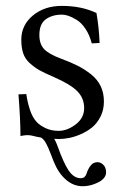

<svg xmlns="http://www.w3.org/2000/svg" viewBox="-20 -462 411 655"><path d="M43 -140.1 69.8 -141.1Q72.8 -116.7 81.8 -88.6Q90.8 -60.5 106 -44.9Q116.2 -34.2 135.5 -24.9Q154.8 -15.6 179.7 -15.6Q209.5 -15.6 238.3 -37.6Q267.1 -59.6 267.1 -93.3Q267.1 -126.5 244.4 -150.1Q221.7 -173.8 163.6 -199.2Q131.8 -212.9 114.7 -222.4Q97.7 -231.9 81.5 -246.6Q65.4 -261.2 59.1 -280.3Q52.7 -299.3 52.7 -326.7Q52.7 -376.5 92.3 -409.2Q131.8 -441.9 190.9 -441.9Q258.8 -441.9 309.1 -417.5Q317.4 -371.1 319.8 -315.4L293 -314Q285.6 -342.8 271.7 -363.5Q257.8 -384.3 241.9 -394Q226.1 -403.8 213.6 -408Q201.2 -412.1 191.4 -412.1Q158.2 -412.1 136.2 -396.2Q114.3 -380.4 114.3 -342.3Q114.3 -312 130.4 -294.7Q146.5 -277.3 187.5 -262.2Q221.7 -249.5 245.4 -237.5Q269 -225.6 290.8 -208.3Q312.5 -190.9 323.5 -168Q334.5 -145 334.5 -115.7Q334.5 -87.4 323 -64.5Q311.5 -41.5 294.4 -27.6Q277.3 -13.7 256.1 -4.4Q234.9 4.9 216.3 8.5Q197.8 12.2 182.1 12.2Q173.3 12.2 165 11.7Q169.4 19 172.9 27.6Q176.3 36.1 180.4 47.1Q184.6 58.1 186.5 63.5Q206.1 112.3 221.4 129.2Q236.8 146 255.9 146Q269.5 146 274.9 131.3Q280.8 111.8 292 99.6Q300.3 91.3 313 91.3Q325.2 91.3 335 103Q341.8 111.3 341.8 126.5Q341.8 142.6 323.7 155.3Q293.5 173.3 261.7 173.3Q230.5 173.3 204.6 150.6Q178.7 127.9 163.1 88.9Q160.2 81.1 154.1 65.7Q147.9 50.3 145.5 44.4Q143.1 38.6 138.4 29.5Q133.8 20.5 129.6 15.6Q125.5 10.7 120.1 7.3Q105.5 4.9 92.3 1.5Q84 -1 73.2 -1Q64.5 -1 49.8 2Q49.8 -53.7 43 -140.1Z"/></svg>

Font: Libertinage
Style: f
Weight: 400
Designer: OSP
Foundry: OSP
Version: Version 1.0; 2008; OFL relea